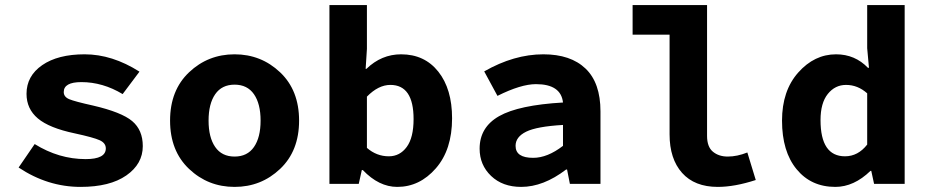

<svg xmlns="http://www.w3.org/2000/svg" viewBox="-20 -721 3640 753"><path d="M296 12Q167 12 53 -64L116 -156Q211 -97 316 -97Q395 -97 395 -139Q395 -160 371 -171Q347 -182 273 -198Q173 -219 128.5 -256.5Q84 -294 84 -353Q84 -423 145.5 -465.5Q207 -508 312 -508Q420 -508 527 -440L461 -352Q383 -399 299 -399Q230 -399 230 -360Q230 -341 251.5 -332Q273 -323 345 -307Q457 -281 498.5 -246Q540 -211 540 -148Q540 -78 475.5 -33Q411 12 296 12Z M1078.5 -58.5Q1004 12 900 12Q796 12 721.5 -58.5Q647 -129 647 -248Q647 -367 721.5 -437.5Q796 -508 900 -508Q1004 -508 1078.5 -437.5Q1153 -367 1153 -248Q1153 -129 1078.5 -58.5ZM824 -144.5Q850 -107 900 -107Q950 -107 976 -144.5Q1002 -182 1002 -248Q1002 -314 976 -351.5Q950 -389 900 -389Q850 -389 824 -351.5Q798 -314 798 -248Q798 -182 824 -144.5Z M1538 12Q1466 12 1403 -54H1399L1387 0H1272V-701H1419V-529L1414 -451H1417Q1476 -508 1553 -508Q1645 -508 1699 -440Q1753 -372 1753 -257Q1753 -134 1689.5 -61Q1626 12 1538 12ZM1505 -108Q1548 -108 1575 -144.5Q1602 -181 1602 -254Q1602 -388 1511 -388Q1464 -388 1419 -342V-141Q1457 -108 1505 -108Z M2024 12Q1951 12 1906 -31Q1861 -74 1861 -138Q1861 -222 1937.5 -265.5Q2014 -309 2188 -319Q2180 -391 2082 -391Q2023 -391 1931 -345L1879 -441Q1996 -508 2111 -508Q2218 -508 2276.5 -452Q2335 -396 2335 -284V0H2215L2204 -56H2200Q2111 12 2024 12ZM2071 -102Q2127 -102 2188 -149V-231Q2085 -225 2043.5 -204.5Q2002 -184 2002 -149Q2002 -102 2071 -102Z M2795 12Q2704 12 2655 -43Q2606 -98 2606 -194V-585H2461V-701H2753V-188Q2753 -145 2776 -126Q2799 -107 2834 -107Q2871 -107 2911 -123L2944 -15Q2861 12 2795 12Z M3256 12Q3161 12 3104 -57.5Q3047 -127 3047 -248Q3047 -365 3110.5 -436.5Q3174 -508 3259 -508Q3333 -508 3384 -455H3388L3381 -532V-701H3528V0H3408L3397 -51H3394Q3329 12 3256 12ZM3294 -108Q3345 -108 3381 -154V-355Q3344 -388 3298 -388Q3255 -388 3226.5 -352.5Q3198 -317 3198 -250Q3198 -108 3294 -108Z"/></svg>

Font: TypoPRO Source Code Pro
Style: Bold
Weight: 700
Monospace: yes
Designer: Paul D. Hunt, Teo Tuominen
Foundry: Adobe Systems Incorporated
Version: Version 2.010;PS 1.0;hotconv 1.0.84;makeotf.lib2.5.63406